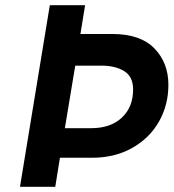

<svg xmlns="http://www.w3.org/2000/svg" viewBox="-20 -720 669 740"><path d="M629 -393Q629 -315 592.5 -251Q556 -187 489 -149.5Q422 -112 335 -112H211L193 0H57L172 -700H308L290 -589H413Q521 -589 575 -533.5Q629 -478 629 -393ZM493 -375Q493 -425 458.5 -446Q424 -467 372 -467H270L230 -226H332Q406 -226 449.5 -266.5Q493 -307 493 -375Z"/></svg>

Font: Be Vietnam
Style: Bold Italic
Weight: 700
Italic angle: -9.66701°
Designer: Gabriel Lam
Foundry: TypeRant
Version: Version 3.000